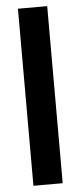

<svg xmlns="http://www.w3.org/2000/svg" viewBox="-53 -765 319 794"><g transform="rotate(-5 106.0 -367.5)"><path d="M53 0H174.5V-735H53Z"/></g></svg>

Font: League Gothic SemiExpanded
Style: Regular
Weight: 400
Width: 6
Designer: The League of Moveable Type
Version: Version 1.600; ttfautohint (v1.8.3)